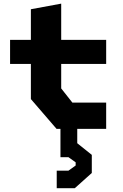

<svg xmlns="http://www.w3.org/2000/svg" viewBox="-20 -690 660 1029"><path d="M283 0.5H304V152.5H347L385.5 180V197L347 224.5H284V318.5H381L472 237V140L394 77.5V0.5H549V-140H368L308 -216V-347.5H549V-476.5H308V-670.5L145.5 -640.5V-476.5H34V-347.5H145.5V-159Z"/></svg>

Font: Monaspace Krypton ExtraBold
Style: Regular
Weight: 800
Designer: Riley Cran & the Lettermatic Team
Foundry: Lettermatic
Version: Version 1.101 (Monaspace Krypton)